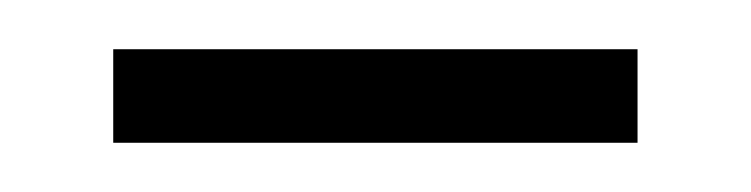

<svg xmlns="http://www.w3.org/2000/svg" viewBox="-20 -311 305 78"><path d="M26 -253V-291H239V-253Z"/></svg>

Font: Noto Sans Lao Looped ExtraCondensed ExtraLight
Style: Regular
Weight: 200
Width: 2
Designer: Mark Frömberg, Ben Mitchell
Foundry: The Fontpad Ltd
Version: Version 1.002; ttfautohint (v1.8.4.7-5d5b)